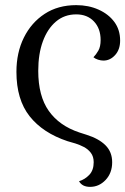

<svg xmlns="http://www.w3.org/2000/svg" viewBox="-20 -541 488 748"><path d="M331 187Q300 187 288 165Q311 158 328 140Q345 122 345 91Q345 69 334 54.5Q323 40 306.5 31.5Q290 23 274 18L243 9Q147 -23 95.5 -88Q44 -153 44 -261Q44 -336 73 -394.5Q102 -453 154 -487Q206 -521 277 -521Q325 -521 364 -503.5Q403 -486 425.5 -455.5Q448 -425 448 -383Q448 -348 428.5 -326.5Q409 -305 383 -305Q373 -305 362 -308.5Q351 -312 344 -318Q354 -328 363 -343.5Q372 -359 372 -385Q372 -430 346 -457.5Q320 -485 277 -485Q231 -485 198 -457Q165 -429 147 -380Q129 -331 129 -265Q129 -167 170 -109Q211 -51 289 -25L317 -16Q365 -1 391 25Q417 51 417 91Q417 133 391.5 160Q366 187 331 187Z"/></svg>

Font: Arima
Style: Regular
Weight: 400
Designer: Joana Correia and Natanael Gama
Foundry: NDISCOVER
Version: Version 1.101;gftools[0.9.23]